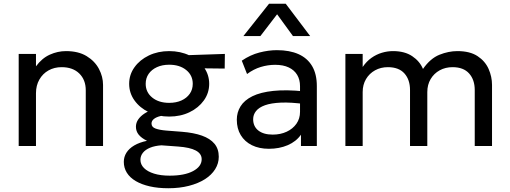

<svg xmlns="http://www.w3.org/2000/svg" viewBox="-20 -777 2714 1022"><path d="M79.5 0V-490H171.5V-424Q203 -467 245 -486Q287 -505 331 -505Q397.5 -505 441.2 -478.2Q485 -451.5 506.8 -410Q528.5 -368.5 528.5 -325V0H436.5V-296.5Q436.5 -352 402 -385.8Q367.5 -419.5 308 -419.5Q269 -419.5 238.2 -402.2Q207.5 -385 189.5 -353.5Q171.5 -322 171.5 -281V0Z M876 225Q821 225 777.2 215Q733.5 205 702.5 186.8Q671.5 168.5 655.2 142.5Q639 116.5 639 84.5Q639 58 653 35.8Q667 13.5 694.5 -2.8Q722 -19 762.5 -27.5Q733 -42 718.2 -60.2Q703.5 -78.5 703.5 -102.5Q703.5 -123 715.5 -140.8Q727.5 -158.5 749.2 -172.8Q771 -187 801.2 -196.2Q831.5 -205.5 868 -208L890.5 -165Q858.5 -165 835.2 -159.5Q812 -154 799.2 -143.8Q786.5 -133.5 786.5 -119.5Q786.5 -100.5 807.8 -92.8Q829 -85 865 -82L949 -75.5Q1011.5 -70.5 1055 -55Q1098.5 -39.5 1121.5 -12Q1144.5 15.5 1144.5 57.5Q1144.5 93 1125.2 123.8Q1106 154.5 1070.5 177Q1035 199.5 985.5 212.2Q936 225 876 225ZM883 158Q962.5 158 1008 133.5Q1053.5 109 1053.5 70.5Q1053.5 41 1022.2 24.2Q991 7.5 928 3L839 -3.5Q804 -1 779 9.2Q754 19.5 740.8 36Q727.5 52.5 727.5 73.5Q727.5 98.5 746.5 117.5Q765.5 136.5 800.2 147.2Q835 158 883 158ZM880.5 -156.5Q820.5 -156.5 772.2 -179.8Q724 -203 695.8 -242.5Q667.5 -282 667.5 -331Q667.5 -379.5 695.8 -419Q724 -458.5 772.5 -481.8Q821 -505 880.5 -505Q940.5 -505 988.8 -481.8Q1037 -458.5 1065.2 -419Q1093.5 -379.5 1093.5 -331Q1093.5 -282 1065.2 -242.5Q1037 -203 989 -179.8Q941 -156.5 880.5 -156.5ZM880.5 -229.5Q917.5 -229.5 945.8 -242.2Q974 -255 990 -277.8Q1006 -300.5 1006 -331Q1006 -376 971.2 -404.2Q936.5 -432.5 880.5 -432.5Q843.5 -432.5 815.2 -419.5Q787 -406.5 771.2 -383.8Q755.5 -361 755.5 -331Q755.5 -286 790.2 -257.8Q825 -229.5 880.5 -229.5ZM958 -414.5 924 -481.5 1177 -490 1176 -412Z M1411.5 15Q1359.5 15 1321 -4Q1282.5 -23 1261.5 -57.8Q1240.5 -92.5 1240.5 -140Q1240.5 -179 1260.5 -211.2Q1280.5 -243.5 1323.5 -264.8Q1366.5 -286 1435 -293.2Q1503.5 -300.5 1600.5 -290.5L1603 -223Q1528 -233 1475.5 -230.8Q1423 -228.5 1390.5 -216.8Q1358 -205 1342.8 -185.8Q1327.5 -166.5 1327.5 -142.5Q1327.5 -104 1355.2 -82.2Q1383 -60.5 1431.5 -60.5Q1473 -60.5 1505.8 -75.8Q1538.5 -91 1557.8 -118.2Q1577 -145.5 1577 -181.5V-318.5Q1577 -353 1561.8 -378.5Q1546.5 -404 1517 -418Q1487.5 -432 1444.5 -432Q1406 -432 1368 -420.5Q1330 -409 1295 -383L1267 -454Q1312.5 -485 1361 -497.5Q1409.5 -510 1454 -510Q1521.5 -510 1569 -488.8Q1616.5 -467.5 1641.5 -425Q1666.5 -382.5 1666.5 -319V0H1582V-60Q1556.5 -23.5 1511.5 -4.2Q1466.5 15 1411.5 15ZM1275.5 -585 1412 -757H1501L1631 -585H1539.5L1455 -701L1366 -585Z M1818.5 0V-490H1910.5V-420.5Q1931 -450.5 1957.2 -469Q1983.5 -487.5 2012.8 -496.2Q2042 -505 2072 -505Q2134 -505 2174.2 -478Q2214.5 -451 2231.5 -410Q2270.5 -466 2319 -485.5Q2367.5 -505 2414.5 -505Q2481.5 -505 2522 -478.2Q2562.5 -451.5 2580.8 -410Q2599 -368.5 2599 -325V0H2507V-298Q2507 -352.5 2477 -386Q2447 -419.5 2389 -419.5Q2351 -419.5 2320.5 -402.8Q2290 -386 2272.2 -356Q2254.5 -326 2254.5 -287V0H2162.5V-298Q2162.5 -352.5 2132.8 -386Q2103 -419.5 2044.5 -419.5Q2007 -419.5 1976.5 -402.8Q1946 -386 1928.2 -356Q1910.5 -326 1910.5 -287V0Z"/></svg>

Font: Geologica Roman Light
Style: Regular
Weight: 300
Designer: Sindre Bremnes, Frode Helland
Foundry: Monokrom Skriftforlag AS
Version: Version 1.010;gftools[0.9.28]